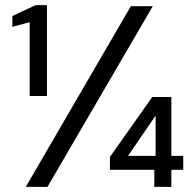

<svg xmlns="http://www.w3.org/2000/svg" viewBox="-20 -724 746 744"><path d="M95 -352V-638L28 -620V-662L118 -704H162V-352ZM80 0 487 -700H572L164 0ZM578 0V-66H406V-116L570 -348H644V-120H690V-66H644V0ZM476 -120H583V-276Z"/></svg>

Font: DM Sans
Style: Regular
Weight: 400
Designer: Colophon Foundry, Jonny Pinhorn
Foundry: Colophon Foundry
Version: Version 4.004; ttfautohint (v1.8.4.7-5d5b)